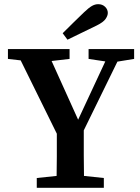

<svg xmlns="http://www.w3.org/2000/svg" viewBox="-20 -899 669 919"><path d="M18 -617V-664H313V-617L227 -607L354 -326L484 -605L404 -617V-664H622V-617L542 -604L381 -275Q381 -208 381 -156Q381 -104 382 -57L477 -47V0H156V-47L251 -57Q252 -101 252 -149.5Q252 -198 252 -259L79 -610ZM280 -740Q306 -766 331.5 -791Q357 -816 382 -840Q405 -862 420 -870.5Q435 -879 450 -879Q470 -879 483 -866.5Q496 -854 496 -837Q496 -824 485.5 -808.5Q475 -793 443 -777Q408 -760 373 -743Q338 -726 303 -709Z"/></svg>

Font: Source Serif 4 Semibold
Style: Regular
Weight: 600
Designer: Frank Grießhammer
Foundry: Adobe
Version: Version 4.005;hotconv 1.1.0;makeotfexe 2.6.0